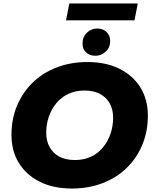

<svg xmlns="http://www.w3.org/2000/svg" viewBox="-20 -1071 886 1105"><path d="M394 14Q286 14 208 -25.5Q130 -65 88 -134Q46 -203 46 -294Q46 -386 78 -462.5Q110 -539 168 -595.5Q226 -652 306.5 -683Q387 -714 483 -714Q591 -714 669 -674.5Q747 -635 789 -566Q831 -497 831 -406Q831 -314 799 -237.5Q767 -161 709 -104.5Q651 -48 570.5 -17Q490 14 394 14ZM411 -150Q463 -150 503.5 -169Q544 -188 572.5 -222.5Q601 -257 616 -301Q631 -345 631 -394Q631 -441 611.5 -476Q592 -511 555.5 -530.5Q519 -550 466 -550Q415 -550 374 -531Q333 -512 304.5 -477.5Q276 -443 261 -399Q246 -355 246 -306Q246 -260 265.5 -224.5Q285 -189 321.5 -169.5Q358 -150 411 -150ZM529 -750Q497 -750 476 -768.5Q455 -787 455 -820Q455 -859 480.5 -883Q506 -907 540 -907Q571 -907 592.5 -887.5Q614 -868 614 -835Q614 -797 588 -773.5Q562 -750 529 -750ZM360 -954 379 -1051H773L754 -954Z"/></svg>

Font: Montserrat Thin ExtraBold
Style: Italic
Weight: 800
Italic angle: -11.3°
Version: Version 9.000